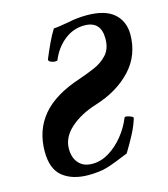

<svg xmlns="http://www.w3.org/2000/svg" viewBox="-104 -759 749 854"><g transform="rotate(-15 270.0 -331.5)"><path d="M199 13Q126 13 81.5 -22Q37 -57 37 -138Q37 -236 94 -304Q151 -372 271 -411Q306 -423 342.5 -438.5Q379 -454 403.5 -481Q428 -508 428 -554Q428 -635 352 -635Q301 -635 260 -602.5Q219 -570 197 -517Q195 -513 184.5 -513.5Q174 -514 164.5 -519Q155 -524 157 -531Q173 -570 188 -601.5Q203 -633 218 -657Q233 -658 249 -660.5Q265 -663 288 -667Q311 -672 332.5 -674Q354 -676 374 -676Q457 -676 498 -641Q539 -606 540 -545Q540 -448 477.5 -381Q415 -314 313 -282Q238 -259 191 -217Q144 -175 144 -122Q144 -81 166 -56Q188 -31 229 -31Q268 -31 304.5 -53Q341 -75 371 -111.5Q401 -148 419 -192Q421 -197 431 -195Q441 -193 450.5 -188.5Q460 -184 458 -179Q448 -146 430 -111.5Q412 -77 387 -36Q353 -22 327 -12Q301 -2 283 3Q266 8 244 10.5Q222 13 199 13Z"/></g></svg>

Font: Junicode
Style: Bold Italic
Weight: 700
Italic angle: -11°
Designer: Peter S. Baker
Version: Version 2.100; ttfautohint (v1.8.4)